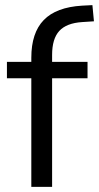

<svg xmlns="http://www.w3.org/2000/svg" viewBox="-20 -728 386 748"><path d="M183 -487H321V-423H183V0H102V-423H7V-487H102V-503Q102 -600 150.5 -650Q199 -700 300 -706L340 -708L346 -645L300 -642Q239 -638 211 -607.5Q183 -577 183 -514Z"/></svg>

Font: wassup Sans
Style: Regular
Weight: 400
Version: Version 2.001